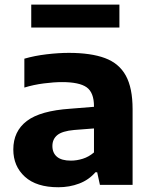

<svg xmlns="http://www.w3.org/2000/svg" viewBox="-20 -778 638 808"><path d="M225.5 10Q133.5 10 84.8 -34.2Q36 -78.5 36 -149Q36 -225.5 92.8 -268.8Q149.5 -312 276 -320.5L375.5 -328.5V-330.5Q375.5 -388.5 344.8 -410.5Q314 -432.5 241 -432.5Q207.5 -432.5 164.5 -427Q121.5 -421.5 82.5 -409.5V-531Q125.5 -543.5 176 -549.5Q226.5 -555.5 269.5 -555.5Q362.5 -555.5 421.8 -533.5Q481 -511.5 509.5 -459.8Q538 -408 538 -318.5V0H400.5L389 -53H381.5Q354 -21 313.2 -5.5Q272.5 10 225.5 10ZM200.5 -163.5Q200.5 -134.5 219.8 -118.2Q239 -102 278.5 -102Q303 -102 328.5 -110Q354 -118 375.5 -136.5V-237.5L292 -231Q242 -226.5 221.2 -209.5Q200.5 -192.5 200.5 -163.5ZM111.5 -662V-758.5H482.5V-662Z"/></svg>

Font: Encode Sans SmExp
Style: Bold
Weight: 700
Width: 6
Designer: Multiple Designers
Foundry: Impallari Type
Version: Version 3.002; ttfautohint (v1.8.3) -l 8 -r 50 -G 200 -x 14 